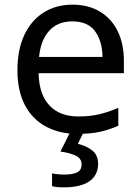

<svg xmlns="http://www.w3.org/2000/svg" viewBox="-20 -566 604 826"><path d="M292 -546Q360 -546 410 -516Q460 -486 486.5 -431.5Q513 -377 513 -304V-251H146Q148 -160 192.5 -112.5Q237 -65 317 -65Q368 -65 407.5 -74.5Q447 -84 489 -102V-25Q448 -7 408 1.5Q368 10 313 10Q237 10 178.5 -21Q120 -52 87.5 -113Q55 -174 55 -264Q55 -352 84.5 -415Q114 -478 167.5 -512Q221 -546 292 -546ZM291 -474Q228 -474 191.5 -433.5Q155 -393 148 -321H421Q420 -389 389 -431.5Q358 -474 291 -474ZM402 139Q402 187 365 213.5Q328 240 254 240Q222 240 204 235V180Q213 182 228 183.5Q243 185 257 185Q293 185 312 175.5Q331 166 331 141Q331 115 304.5 103Q278 91 240 86L283 0H341L315 53Q351 61 376.5 81Q402 101 402 139Z"/></svg>

Font: Noto IKEA Arabic
Style: Regular
Weight: 400
Designer: Monotype Design Team
Foundry: Monotype Imaging Inc.
Version: Version 1.200